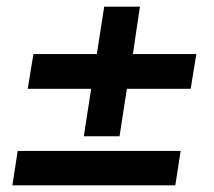

<svg xmlns="http://www.w3.org/2000/svg" viewBox="-20 -555 640 575"><path d="M231 -147 253 -289H63L80 -393H270L292 -535H399L378 -393H568L551 -289H360L338 -147ZM17 0 33 -103H521L505 0Z"/></svg>

Font: Nunito Sans 11pt ExtraBold
Style: Italic
Weight: 800
Italic angle: -9°
Version: Version 3.101;gftools[0.9.27]